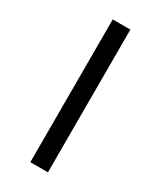

<svg xmlns="http://www.w3.org/2000/svg" viewBox="-242 -844 966 1152"><g transform="rotate(30 240.5 -268.5)"><path d="M179 -763H301V226H179Z"/></g></svg>

Font: Noto Sans Hebrew SemiCondensed ExtraBold
Style: Regular
Weight: 800
Width: 4
Designer: Monotype Design Team
Foundry: Monotype Imaging Inc.
Version: Version 2.004; ttfautohint (v1.8.4.7-5d5b)